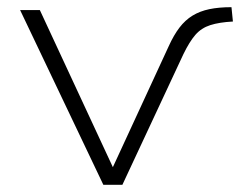

<svg xmlns="http://www.w3.org/2000/svg" viewBox="-20 -515 669 535"><path d="M268 0 36 -487H91L302 -33H287L450 -386Q464 -417 480 -438Q496 -459 516.5 -471.5Q537 -484 563.5 -489.5Q590 -495 625 -495L629 -455Q591 -453 566 -445Q541 -437 524.5 -418Q508 -399 491 -364L321 0Z"/></svg>

Font: Nunito Sans 10pt SemiExpanded ExtraLight
Style: Regular
Weight: 250
Width: 6
Designer: Vernon Adams
Foundry: Vernon Adams
Version: Version 3.101;gftools[0.9.27]